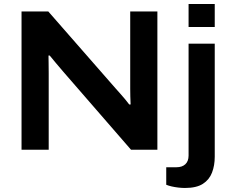

<svg xmlns="http://www.w3.org/2000/svg" viewBox="-20 -744 1153 954"><path d="M87 0V-687H220L555 -304Q563 -295 576 -280.5Q589 -266 601.5 -251Q614 -236 622 -225H629Q628 -243 627.5 -265Q627 -287 627 -304V-687H762V0H631L295 -387Q278 -406 258 -430.5Q238 -455 227 -468H221Q221 -455 221.5 -432Q222 -409 222 -381V0ZM917 -610V-724H1047V-610ZM899 190Q884 190 866.5 188Q849 186 833.5 182.5Q818 179 806 174V87H857Q885 87 901 72Q917 57 917 29V-527H1047V35Q1047 78 1033.5 113.5Q1020 149 988 169.5Q956 190 899 190Z"/></svg>

Font: Archivo SemiExpanded SemiBold
Style: Regular
Weight: 600
Width: 6
Designer: Hector Gatti
Foundry: Omnibus-Type
Version: Version 2.001